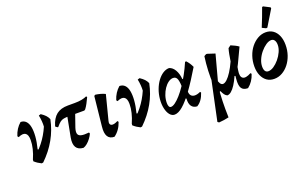

<svg xmlns="http://www.w3.org/2000/svg" viewBox="-102 -1235 3175 1978"><g transform="rotate(-20 1486.0 -245.5)"><path d="M161 10Q140 0 122.5 -11.5Q105 -23 87 -39L88 -56Q236 -164 311 -338Q313 -365 310.5 -397.5Q308 -430 301 -463L324 -470Q354 -450 371.5 -431.5Q389 -413 400 -388Q355 -164 178 7ZM88 -56Q112 -111 124 -161Q136 -211 136 -256Q136 -314 109 -331.5Q82 -349 30 -325L20 -338Q32 -377 52.5 -409Q73 -441 101 -465Q136 -465 158.5 -442.5Q181 -420 189.5 -377Q198 -334 193.5 -274Q189 -214 170 -139L208 -125Z M620 7Q563 3 541.5 -33.5Q520 -70 532 -137L586 -418H682L612 -217Q599 -177 605 -154Q611 -131 640.5 -123.5Q670 -116 727 -122L732 -109Q722 -86 703.5 -61Q685 -36 663 -17.5Q641 1 620 7ZM443 -283 423 -296 421 -303Q445 -384 492 -421Q539 -458 618 -458H693Q737 -458 770 -464.5Q803 -471 826 -482L834 -472Q817 -436 803 -409.5Q789 -383 771 -359L759 -351H599Q558 -351 533.5 -346.5Q509 -342 491 -327.5Q473 -313 448 -283Z M959 9Q857 9 873 -134L907 -458L921 -466Q949 -462 975 -455Q1001 -448 1026 -436L957 -167Q946 -128 970 -118Q994 -108 1042 -133L1051 -121Q1037 -79 1013.5 -46Q990 -13 959 9Z M1245 10Q1224 0 1206.5 -11.5Q1189 -23 1171 -39L1172 -56Q1320 -164 1395 -338Q1397 -365 1394.5 -397.5Q1392 -430 1385 -463L1408 -470Q1438 -450 1455.5 -431.5Q1473 -413 1484 -388Q1439 -164 1262 7ZM1172 -56Q1196 -111 1208 -161Q1220 -211 1220 -256Q1220 -314 1193 -331.5Q1166 -349 1114 -325L1104 -338Q1116 -377 1136.5 -409Q1157 -441 1185 -465Q1220 -465 1242.5 -442.5Q1265 -420 1273.5 -377Q1282 -334 1277.5 -274Q1273 -214 1254 -139L1292 -125Z M1621 7Q1591 7 1569 -19.5Q1547 -46 1536.5 -92Q1526 -138 1531 -194Q1536 -249 1554 -297.5Q1572 -346 1599.5 -383.5Q1627 -421 1660.5 -442.5Q1694 -464 1729 -464Q1766 -453 1790 -411.5Q1814 -370 1819 -310L1873 -311L1789 -208Q1788 -284 1777 -319Q1766 -354 1732 -354Q1706 -354 1679.5 -335Q1653 -316 1631.5 -284Q1610 -252 1597 -213Q1584 -174 1584 -133Q1584 -109 1591 -95Q1598 -81 1612 -81Q1632 -81 1659.5 -101Q1687 -121 1718.5 -156.5Q1750 -192 1782.5 -240Q1815 -288 1846.5 -345.5Q1878 -403 1905 -466L1917 -470Q1950 -436 1971 -389Q1891 -255 1826.5 -167Q1762 -79 1711.5 -36Q1661 7 1621 7ZM1867 6Q1826 4 1806 -24.5Q1786 -53 1790 -107L1771 -118L1835 -218L1830 -192Q1824 -154 1837 -132.5Q1850 -111 1878.5 -108.5Q1907 -106 1945 -124L1953 -114Q1926 -29 1867 6Z M2197 6Q2180 -2 2168.5 -17.5Q2157 -33 2145 -60L2088 -33L2147 -196Q2162 -120 2196 -120Q2216 -120 2241 -143Q2266 -166 2293.5 -209Q2321 -252 2348 -311Q2354 -351 2360.5 -385.5Q2367 -420 2375 -447L2403 -468Q2429 -457 2449 -447Q2469 -437 2487 -424Q2442 -326 2410.5 -262Q2379 -198 2350 -152L2335 -157Q2311 -103 2287.5 -67Q2264 -31 2241.5 -12.5Q2219 6 2197 6ZM2022 239 2007 228 2113 -272 2099 -143Q2095 -223 2098.5 -301Q2102 -379 2113 -455L2136 -468H2147L2230 -441L2140 -107Q2133 -34 2130.5 46.5Q2128 127 2131 223Q2107 229 2078 233Q2049 237 2022 239ZM2423 9Q2372 9 2353 -22Q2334 -53 2341 -124L2353 -249L2403 -278L2390 -200Q2378 -132 2406.5 -112.5Q2435 -93 2499 -128L2508 -117Q2483 -38 2423 9Z M2712 12Q2665 12 2631.5 -11.5Q2598 -35 2579 -78Q2560 -121 2560 -178Q2560 -237 2578 -290Q2596 -343 2628 -383Q2660 -423 2701.5 -446.5Q2743 -470 2789 -470Q2835 -470 2868.5 -446.5Q2902 -423 2920.5 -380Q2939 -337 2939 -279Q2939 -219 2921 -166.5Q2903 -114 2871.5 -74Q2840 -34 2799 -11Q2758 12 2712 12ZM2680 -83Q2709 -83 2740.5 -104Q2772 -125 2800 -158.5Q2828 -192 2845.5 -231Q2863 -270 2863 -306Q2863 -338 2850.5 -356.5Q2838 -375 2816 -375Q2788 -375 2756.5 -353.5Q2725 -332 2697 -298.5Q2669 -265 2652 -225.5Q2635 -186 2635 -149Q2635 -117 2646.5 -100Q2658 -83 2680 -83ZM2928 -682 2823 -509 2809 -507 2768 -527Q2789 -577 2808 -627Q2827 -677 2845 -727L2856 -730L2926 -694Z"/></g></svg>

Font: Alegreya SemiBold
Style: Italic
Weight: 600
Italic angle: -7°
Designer: Juan Pablo del Peral
Foundry: Huerta Tipografica
Version: Version 2.009